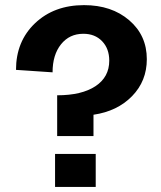

<svg xmlns="http://www.w3.org/2000/svg" viewBox="-20 -736 634 756"><path d="M205.1 -360.8Q301.8 -360.8 356 -396.7Q410.2 -432.6 410.2 -497.1Q410.2 -544.4 382.1 -573.7Q354 -603 308.1 -603Q253.4 -603 220.2 -561.5Q187 -520 187 -451.2L43 -460.9Q43 -573.2 117.9 -644.5Q192.9 -715.8 311 -715.8Q419.4 -715.8 488.8 -656.2Q558.1 -596.7 558.1 -502.9Q558.1 -417 500 -357.4Q441.9 -297.9 348.1 -284.2V-200.2H205.1ZM196.8 0V-129.9H356.9V0Z"/></svg>

Font: Uncut Sans
Style: Bold
Weight: 700
Designer: Kasper Nordkvist
Foundry: UNCUT.wtf
Version: Version 1.304;Glyphs 3.2 (3246)